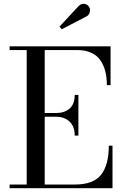

<svg xmlns="http://www.w3.org/2000/svg" viewBox="-20 -995 658 1015"><path d="M438 -908.7 306.6 -840.3 294.4 -854 395.5 -962.9Q411.1 -977.5 427.5 -974.4Q443.8 -971.2 451.7 -957.5Q458.5 -945.3 454.3 -930.2Q450.2 -915 438 -908.7ZM375 -278.3Q375 -326.7 347.7 -352.3Q320.3 -377.9 275.9 -377.9H216.3V-19.5H376Q474.1 -19.5 514.6 -71.5Q555.2 -123.5 555.2 -225.1H574.7V0H30.8V-19.5H121.1V-730.5H30.8V-750H564.5V-544.9H544.9Q544.9 -586.4 536.4 -619.1Q527.8 -651.9 509.8 -677.5Q491.7 -703.1 460.7 -716.8Q429.7 -730.5 386.7 -730.5H216.3V-397.5H275.9Q321.3 -397.5 348.1 -421.1Q375 -444.8 375 -493.2H394.5V-278.3Z"/></svg>

Font: Bodoni* 11pt
Style: Regular
Weight: 400
Version: Version 2.3